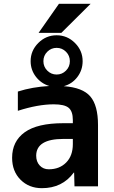

<svg xmlns="http://www.w3.org/2000/svg" viewBox="-20 -983 601 1013"><path d="M291 -962.9H458L303.7 -809.6H183.6ZM364.3 -250H314.5Q171.9 -250 170.9 -162.1Q170.9 -129.9 189.5 -109.9Q208 -89.8 237.3 -89.8Q293.9 -89.8 329.1 -125.5Q364.3 -161.1 364.3 -222.7ZM364.3 -333V-349.6Q364.3 -395.5 342.3 -414.1Q320.3 -432.6 263.7 -432.6Q180.7 -432.6 74.2 -398.4V-500Q150.4 -524.4 240.2 -529.3Q197.3 -542 169.4 -578.1Q141.6 -614.3 141.6 -660.2Q141.6 -715.8 182.1 -756.3Q222.7 -796.9 278.8 -796.9Q335 -796.9 375.5 -756.3Q416 -715.8 416 -660.2Q416 -613.3 388.2 -576.7Q360.4 -540 316.4 -528.3Q416 -521.5 456.5 -474.1Q497.1 -426.8 497.1 -323.2V0H373L371.1 -72.3H369.1Q308.6 9.8 201.2 9.8Q132.8 9.8 88.4 -34.7Q43.9 -79.1 43.9 -150.4Q43.9 -237.3 110.4 -285.2Q176.8 -333 314.5 -333ZM328.1 -610.4Q348.6 -630.9 348.6 -660.2Q348.6 -689.5 328.1 -710Q307.6 -730.5 278.8 -730.5Q250 -730.5 229.5 -710Q209 -689.5 209 -660.2Q209 -630.9 229.5 -610.4Q250 -589.8 278.8 -589.8Q307.6 -589.8 328.1 -610.4Z"/></svg>

Font: Mgen+ 1c bold
Style: Bold
Weight: 700
Designer: [Source Han Sans]
Ryoko NISHIZUKA  (kana & ideographs); Paul D. Hunt (Latin, Greek & Cyrillic); Wenlong ZHANG  (bopomofo
Version: Version 1.059.20150602